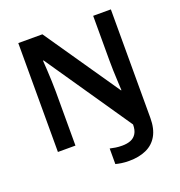

<svg xmlns="http://www.w3.org/2000/svg" viewBox="-158 -848 1110 1183"><g transform="rotate(-20 396.5 -256.0)"><path d="M488 202Q459 202 437 198.5Q415 195 400 191V89Q417 93 436.5 96Q456 99 479 99Q512 99 535.5 89.5Q559 80 572.5 58Q586 36 586 -1L203 -560H199Q201 -535 203 -498.5Q205 -462 206.5 -424Q208 -386 208 -355V0H93V-714H251L588 -224H591Q590 -250 588 -285Q586 -320 585 -356.5Q584 -393 584 -422V-714H700V-2Q700 68 674 113.5Q648 159 600 180.5Q552 202 488 202Z"/></g></svg>

Font: Noto Sans Armenian SemiBold
Style: Regular
Weight: 600
Designer: Monotype Design Team
Foundry: Monotype Imaging Inc.
Version: Version 2.007